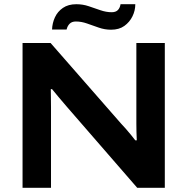

<svg xmlns="http://www.w3.org/2000/svg" viewBox="-20 -891 889 911"><path d="M87 0V-687H220L555 -304Q564 -295 576.5 -280.5Q589 -266 601.5 -251Q614 -236 622 -225H629Q628 -243 627.5 -265Q627 -287 627 -304V-687H762V0H631L295 -387Q278 -406 258 -430.5Q238 -455 227 -468H221Q221 -455 221.5 -432Q222 -409 222 -381V0ZM227 -751Q228 -781 240.5 -808.5Q253 -836 278.5 -853.5Q304 -871 342 -871Q373 -871 401 -861.5Q429 -852 456.5 -842.5Q484 -833 510 -833Q529 -833 539 -843Q549 -853 552 -871H622Q622 -841 608.5 -813.5Q595 -786 570 -768Q545 -750 507 -750Q477 -750 448.5 -760Q420 -770 393 -779.5Q366 -789 340 -789Q321 -789 310.5 -778.5Q300 -768 296 -751Z"/></svg>

Font: Archivo SemiBold SemiExpanded
Style: Regular
Weight: 600
Width: 6
Version: Version 2.001